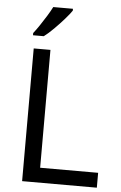

<svg xmlns="http://www.w3.org/2000/svg" viewBox="-62 -987 648 1029"><g transform="rotate(5 262.0 -472.0)"><path d="M97 0V-714H187V-80H499V0ZM288 -934Q276 -916 251 -887.5Q226 -859 197.5 -830.5Q169 -802 145 -784H87V-796Q102 -815 119.5 -841Q137 -867 154 -894.5Q171 -922 182 -944H288Z"/></g></svg>

Font: Noto Sans Sharada
Style: Regular
Weight: 400
Designer: Monotype Design Team
Foundry: Monotype Imaging Inc.
Version: Version 2.006; ttfautohint (v1.8.4.7-5d5b)